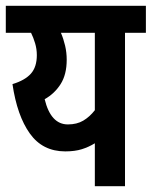

<svg xmlns="http://www.w3.org/2000/svg" viewBox="-20 -642 523 662"><path d="M483 -622V-529H411V0H307V-148Q286 -135 262 -127.5Q238 -120 205 -120Q127 -120 83 -181.5Q39 -243 23 -352Q66 -365 86.5 -388Q107 -411 107 -452Q107 -473 101 -493Q95 -513 87 -529H0V-622ZM134 -300Q155 -213 214 -213Q245 -213 267 -226Q289 -239 307 -262V-529H190Q199 -508 204.5 -484.5Q210 -461 210 -436Q210 -385 189 -352Q168 -319 134 -300Z"/></svg>

Font: Noto Sans Devanagari UI ExtraCondensed SemiBold
Style: Regular
Weight: 600
Width: 2
Designer: Jelle Bosma - Monotype Design Team
Foundry: Monotype Imaging Inc.
Version: Version 2.004; ttfautohint (v1.8.4.7-5d5b)